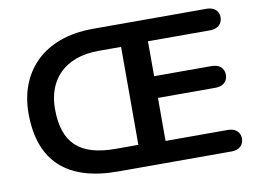

<svg xmlns="http://www.w3.org/2000/svg" viewBox="-73 -779 1194 888"><g transform="rotate(-10 523.5 -335.0)"><path d="M413 0H587H591H595H947C980 0 1004 -18 1004 -51C1004 -83 980 -101 947 -101H654V-303H924C958 -303 982 -321 982 -354C982 -387 958 -405 924 -405H654V-569H947C980 -569 1004 -588 1004 -620C1004 -652 980 -670 947 -670H595H591H587H413C177 -670 52 -527 52 -336C52 -110 177 0 413 0ZM421 -105C256 -105 176 -171 176 -336C176 -467 257 -565 421 -565H527V-105Z"/></g></svg>

Font: SN Pro SemiBold
Style: Regular
Weight: 600
Designer: Tobias Whetton
Foundry: Supernotes
Version: Version 1.003;Glyphs 3.3 (3324)